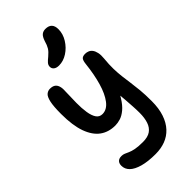

<svg xmlns="http://www.w3.org/2000/svg" viewBox="-316 -877 1219 1219"><g transform="rotate(-45 293.5 -267.5)"><path d="M301 261Q233 261 186.5 248Q140 235 117 212.5Q94 190 94 159Q94 139 105 127.5Q116 116 138 116Q152 116 163.5 121Q175 126 190.5 133Q206 140 231.5 145Q257 150 298 150Q342 150 367 132.5Q392 115 403 82Q414 49 414 5Q414 -27 412 -55.5Q410 -84 408 -115Q406 -136 404 -160Q400 -152 395 -145Q371 -106 345 -84.5Q319 -63 294.5 -55.5Q270 -48 248 -48Q188 -48 145.5 -79Q103 -110 79.5 -175Q56 -240 56 -343Q56 -412 64 -447.5Q72 -483 86.5 -495Q101 -507 119 -507Q141 -507 154 -498.5Q167 -490 173 -472Q179 -454 177 -427Q175 -373 174.5 -324.5Q174 -276 180 -238Q186 -200 200.5 -178.5Q215 -157 242 -157Q282 -157 312.5 -197Q343 -237 362.5 -304.5Q382 -372 391 -455Q394 -485 403 -495.5Q412 -506 434 -506Q448 -506 461 -500.5Q474 -495 483 -482.5Q492 -470 496.5 -449.5Q501 -429 498 -400Q493 -349 494 -311Q495 -273 499 -239.5Q503 -206 508 -171.5Q513 -137 517 -95Q521 -53 521 5Q521 71 504.5 119.5Q488 168 458.5 199.5Q429 231 389 246Q349 261 301 261ZM265 -570Q242 -570 229.5 -580Q217 -590 217 -606Q217 -621 227 -632.5Q237 -644 256 -659Q280 -679 291 -697Q302 -715 310 -744Q320 -774 333.5 -785Q347 -796 367 -796Q396 -796 410.5 -781Q425 -766 425 -736Q425 -694 401 -655.5Q377 -617 340.5 -593.5Q304 -570 265 -570Z"/></g></svg>

Font: Shantell Sans Light Medium
Style: Regular
Weight: 500
Version: Version 1.008;[ac192a2d6]